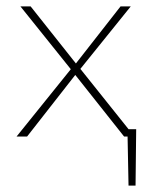

<svg xmlns="http://www.w3.org/2000/svg" viewBox="-20 -428 489 602"><path d="M383 -23H407L405 154H383L380 0H369L216 -193L65 0H32L202 -211L44 -408H76L218 -229L358 -408H390L232 -212Z"/></svg>

Font: EauTestInfant Extralight
Style: Regular
Weight: 250
Designer: Christian Thalmann (Catharsis Fonts)
Version: Version 0.001;PS 000.001;hotconv 1.0.88;makeotf.lib2.5.64775